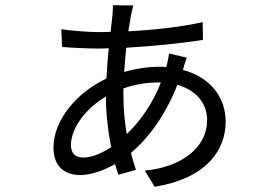

<svg xmlns="http://www.w3.org/2000/svg" viewBox="-20 -679 1040 736"><path d="M453 -340C490 -353 536 -363 587 -363H597C563 -278 517 -214 466 -165C458 -211 453 -261 453 -317ZM300 -75C270 -75 252 -90 252 -122C252 -192 313 -266 386 -309C386 -244 394 -175 406 -115C367 -89 329 -75 300 -75ZM628 -474C627 -463 621 -434 617 -422C608 -423 598 -423 588 -423C548 -423 500 -416 456 -403C458 -435 461 -467 464 -496C564 -502 676 -513 758 -526L757 -594C668 -575 570 -564 472 -559C476 -583 479 -603 482 -620C485 -634 488 -648 491 -658L413 -659C413 -649 412 -634 411 -620C409 -602 407 -581 404 -557C386 -556 369 -556 352 -556C321 -556 243 -562 215 -567L218 -499C250 -496 317 -493 352 -493C366 -493 381 -493 397 -494C393 -458 390 -418 388 -378C280 -327 185 -224 185 -112C185 -39 230 -8 288 -8C327 -8 376 -24 421 -50C425 -35 430 -21 434 -9L501 -28C494 -48 488 -70 482 -93C553 -153 615 -240 660 -354C733 -333 774 -282 774 -219C774 -115 679 -39 535 -25L573 37C770 5 845 -102 845 -213C845 -305 787 -383 681 -411C685 -425 692 -448 696 -458Z"/></svg>

Font: Noto Sans T Chinese Regular
Style: Regular
Weight: 400
Designer: Ryoko NISHIZUKA (kana & ideographs); Paul D. Hunt (Latin, Greek & Cyrillic); Wenlong ZHANG (bopomofo); Sandoll Communica
Foundry: Adobe Systems Incorporated
Version: Version 1.000;PS 1;hotconv 1.0.78;makeotf.lib2.5.61930